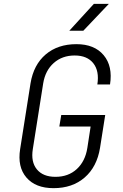

<svg xmlns="http://www.w3.org/2000/svg" viewBox="-20 -970 640 1000"><path d="M259 10Q165 10 117.5 -45.5Q70 -101 85 -194L139 -536Q155 -633 218 -686.5Q281 -740 378 -740Q472 -740 520 -682.5Q568 -625 553 -530H487Q498 -600 466 -640.5Q434 -681 369 -681Q304 -681 260 -642Q216 -603 205 -536L151 -194Q140 -127 172 -88Q204 -49 269 -49Q336 -49 380 -89.5Q424 -130 435 -200L452 -311H289L299 -371H528L501 -200Q485 -101 421 -45.5Q357 10 259 10ZM341 -810 469 -950H547L414 -810Z"/></svg>

Font: JetBrains Mono NL ExtraLight
Style: Italic
Weight: 200
Italic angle: -9°
Monospace: yes
Designer: Philipp Nurullin, Konstantin Bulenkov
Foundry: JetBrains
Version: Version 2.305; ttfautohint (v1.8.4.7-5d5b)